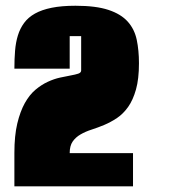

<svg xmlns="http://www.w3.org/2000/svg" viewBox="-20 -658 610 678"><path d="M30.8 -415.5Q30.8 -449.2 33.2 -478.8Q35.6 -508.3 43.2 -533Q50.8 -557.6 65.2 -577.1Q79.6 -596.7 103.5 -610.1Q127.4 -623.5 162.6 -630.6Q197.8 -637.7 246.6 -637.7Q318.8 -637.7 363 -623Q407.2 -608.4 431.2 -581.5Q455.1 -554.7 462.9 -517.3Q470.7 -480 470.7 -434.6Q470.7 -379.4 460.2 -342Q449.7 -304.7 432.4 -280.3Q415 -255.9 393.1 -241.2Q371.1 -226.6 348.4 -217Q325.7 -207.5 303.7 -200.4Q281.7 -193.4 264.4 -183.3Q247.1 -173.3 236.6 -158.2Q226.1 -143.1 226.1 -117.2H449.7V0H30.8V-118.2Q30.8 -178.7 41 -221.7Q51.3 -264.6 67.6 -293.9Q84 -323.2 105.2 -341.1Q126.5 -358.9 148.7 -369.1Q170.9 -379.4 192.1 -384Q213.4 -388.7 229.7 -391.6Q246.1 -394.5 256.3 -397.9Q266.6 -401.4 266.6 -409.2V-530.3H226.1V-415.5Z"/></svg>

Font: Coda Caption ExtraBold
Style: Regular
Weight: 800
Designer: vernon adams
Foundry: vernon adams
Version: Version 1.002